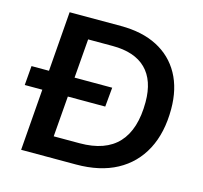

<svg xmlns="http://www.w3.org/2000/svg" viewBox="-103 -826 992 940"><g transform="rotate(15 393.0 -356.0)"><path d="M17 -311 25 -409H434L425 -311ZM82 0 137 -712H397Q505 -712 581.5 -672.5Q658 -633 699 -559Q740 -485 740 -382Q740 -262 695 -176.5Q650 -91 565.5 -45.5Q481 0 360 0ZM219 -105H350Q481 -105 545.5 -175Q610 -245 610 -383Q610 -493 552.5 -550Q495 -607 383 -607H259Z"/></g></svg>

Font: Muli
Style: Bold Italic
Weight: 700
Italic angle: -4.541°
Designer: Vernon Adams
Foundry: Vernon Adams
Version: Version 2.100; ttfautohint (v1.8.1.43-b0c9)